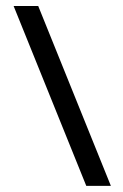

<svg xmlns="http://www.w3.org/2000/svg" viewBox="-20 -560 410 640"><path d="M267.6 59.6H349.6C242.2 -206.7 161.5 -406.6 107.4 -540H53.7H25.4C146.5 -239.9 227.2 -40 267.6 59.6Z"/></svg>

Font: Helmet
Style: Regular
Weight: 400
Designer: Carl Enlund
Version: 1.0